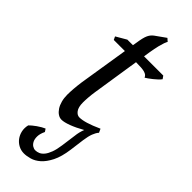

<svg xmlns="http://www.w3.org/2000/svg" viewBox="-272 -594 859 859"><g transform="rotate(45 157.5 -164.0)"><path d="M283.2 -57.1Q282.2 -56.2 281.7 -56.2Q273.4 -46.4 266.8 -29.5Q260.3 -12.7 256.3 15.1L247.1 85Q240.2 136.2 224.1 168Q208 199.7 188.5 216.8Q168.9 233.9 148.2 239.7Q127.4 245.6 110.8 245.6Q92.3 245.6 76.4 237.3Q60.5 229 49.8 214.8Q39.1 200.7 34.9 182.1Q30.8 163.6 35.6 143.1Q40 138.2 48.1 131.6Q56.2 125 65.4 118.4Q74.7 111.8 84.2 106.4Q93.8 101.1 100.6 98.1Q102.1 100.6 104.7 104Q107.4 107.4 109.4 111.3Q99.1 132.8 98.9 149.4Q98.6 166 104.2 177.2Q109.9 188.5 118.9 194.1Q127.9 199.7 136.7 199.7Q147.5 199.7 158.2 195.1Q168.9 190.4 178.2 179Q187.5 167.5 194.8 147.9Q202.1 128.4 206.1 99.1L215.8 28.3Q218.3 3.9 227.5 -19.5Q193.8 -0.5 166.3 9.8Q138.7 20 123 20Q110.8 20 99.9 12.7Q88.9 5.4 80.3 -7.6Q71.8 -20.5 66.9 -38.6Q62 -56.6 62 -78.1Q62 -87.4 62.5 -96.7Q63 -106 63.7 -116Q64.5 -126 65.7 -137.2Q66.9 -148.4 68.8 -162.1L106.4 -397.9H36.1L28.8 -413.1L78.1 -441.9H113.3L116.2 -459Q119.1 -479 122.3 -492.2Q125.5 -505.4 129.6 -514.2Q133.8 -522.9 138.7 -528.6Q143.6 -534.2 149.9 -539.1L199.2 -574.2L212.9 -562Q212.9 -562 210.9 -559.1Q209 -556.2 205.6 -546.4Q202.1 -536.6 197.5 -518.6Q192.9 -500.5 188 -470.2L183.6 -441.9H305.2L314.9 -428.2Q310.1 -421.4 301.5 -413.3Q293 -405.3 283.7 -397.9Q274.4 -390.6 265.9 -384.5Q257.3 -378.4 252.9 -376Q250 -382.8 244.9 -387Q239.7 -391.1 231 -393.6Q222.2 -396 209.2 -397Q196.3 -397.9 178.2 -397.9H176.8L142.1 -173.8Q140.6 -164.6 139.4 -154.1Q138.2 -143.6 137.5 -134Q136.7 -124.5 136.5 -116.2Q136.2 -107.9 136.2 -103Q136.2 -72.8 147.2 -58.3Q158.2 -43.9 171.9 -43.9Q189 -43.9 213.6 -51.3Q238.3 -58.6 274.9 -75.2L283.2 -57.1Z"/></g></svg>

Font: GentiumAlt
Style: Italic
Weight: 400
Italic angle: -7°
Designer: J. Victor Gaultney
Version: Version 1.02; 2005; OFL release